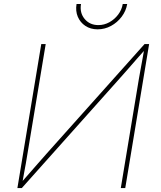

<svg xmlns="http://www.w3.org/2000/svg" viewBox="-20 -950 811 970"><path d="M612.8 0H590.3L681.6 -551.3Q686 -576.7 690.7 -602.1Q695.3 -627.4 700 -652.8Q704.6 -678.2 709 -703.6H716.8Q693.8 -678.2 671.6 -652.8Q649.4 -627.4 627.4 -602.1Q605.5 -576.7 582.5 -551.3L90.3 0H67.9L188.5 -727.5H210.9L119.1 -175.3Q115.2 -149.9 110.6 -124.5Q106 -99.1 101.3 -74Q96.7 -48.8 92.3 -23.4H83.5Q106 -48.8 127.9 -74Q149.9 -99.1 172.1 -124.5Q194.3 -149.9 216.8 -175.3L710.4 -727.5H733.4ZM473.1 -801.8Q437.5 -801.8 411.4 -819.1Q385.3 -836.4 373 -865.5Q360.8 -894.5 366.7 -929.7H389.2Q381.8 -885.3 407.7 -854.2Q433.6 -823.2 477.1 -823.2Q506.3 -823.2 532.5 -837.6Q558.6 -852.1 576.9 -876.2Q595.2 -900.4 600.1 -929.7H622.6Q616.7 -894.5 594.7 -865.5Q572.8 -836.4 541 -819.1Q509.3 -801.8 473.1 -801.8Z"/></svg>

Font: Inter Thin
Style: Italic
Weight: 250
Italic angle: -9.3988°
Designer: Rasmus Andersson
Foundry: rsms
Version: Version 4.001;git-66647c0bb